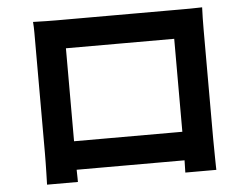

<svg xmlns="http://www.w3.org/2000/svg" viewBox="-51 -773 1103 854"><g transform="rotate(-5 500.0 -346.0)"><path d="M126.2 -709.4Q156.8 -708.4 184.1 -707.9Q211.5 -707.4 232 -707.4Q247.6 -707.4 281.2 -707.4Q314.8 -707.4 359.9 -707.4Q405 -707.4 456.1 -707.4Q507.1 -707.4 558.5 -707.4Q609.8 -707.4 654.7 -707.4Q699.6 -707.4 733.2 -707.4Q766.9 -707.4 782.3 -707.4Q801 -707.4 827.4 -707.5Q853.8 -707.6 881.1 -708.6Q880.1 -686 879.6 -660.5Q879.1 -634.9 879.1 -611.6Q879.1 -598.3 879.1 -568.8Q879.1 -539.3 879.1 -498.6Q879.1 -457.8 879.1 -412.3Q879.1 -366.7 879.1 -320.6Q879.1 -274.5 879.1 -234.1Q879.1 -193.6 879.1 -164.3Q879.1 -135 879.1 -121.8Q879.1 -107.4 879.5 -84.7Q879.9 -62 880 -39.3Q880.1 -16.7 880.6 -0.6Q881.1 15.5 881.1 17.1H742.6Q742.8 15.1 743.2 -7.5Q743.6 -30.1 744.4 -61Q745.2 -91.9 745.2 -119.2Q745.2 -131.6 745.2 -162.6Q745.2 -193.6 745.2 -235.8Q745.2 -278.1 745.2 -325.1Q745.2 -372 745.2 -417.2Q745.2 -462.4 745.2 -499.3Q745.2 -536.1 745.2 -558Q745.2 -579.9 745.2 -579.9H261.7Q261.7 -579.9 261.7 -558.1Q261.7 -536.3 261.7 -499.5Q261.7 -462.6 261.7 -417.5Q261.7 -372.5 261.7 -325.6Q261.7 -278.7 261.7 -236.5Q261.7 -194.2 261.7 -163.1Q261.7 -132 261.7 -119.2Q261.7 -101.3 261.7 -78.6Q261.7 -55.9 262.2 -34.9Q262.7 -13.9 262.9 0.7Q263 15.3 263 17.1H125.2Q125.2 15.3 125.7 0.2Q126.2 -14.8 126.7 -36.9Q127.2 -59.1 127.6 -82Q128 -105 128 -123.2Q128 -136 128 -165.5Q128 -195.1 128 -235.9Q128 -276.6 128 -322.6Q128 -368.5 128 -414.3Q128 -460.1 128 -500.4Q128 -540.7 128 -569.8Q128 -599 128 -611.6Q128 -633.2 128 -660.6Q128 -688.1 126.2 -709.4ZM794.7 -164.8V-37.5H193.8V-164.8Z"/></g></svg>

Font: Noto Sans TC
Style: Regular
Weight: 100
Designer: Ryoko NISHIZUKA 西塚涼子 (kana, bopomofo & ideographs); Paul D. Hunt (Latin, Greek & Cyrillic); Sandoll Communications 산돌커뮤니
Foundry: Adobe
Version: Version 2.004;hotconv 1.0.118;makeotfexe 2.5.65603